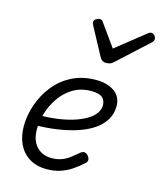

<svg xmlns="http://www.w3.org/2000/svg" viewBox="-126 -934 872 1043"><g transform="rotate(15 310.5 -412.5)"><path d="M237 19Q177 19 136.5 -7Q96 -33 76 -76.5Q56 -120 56 -176Q56 -236 77 -297Q98 -358 138 -408.5Q178 -459 237 -489Q296 -519 372 -519Q416 -519 448.5 -505.5Q481 -492 498 -468Q515 -444 515 -409Q515 -367 494.5 -333Q474 -299 437 -273.5Q400 -248 348.5 -231Q297 -214 235 -205Q173 -196 103 -196L122 -254Q177 -254 225.5 -261Q274 -268 313.5 -280.5Q353 -293 382 -310.5Q411 -328 426.5 -349.5Q442 -371 442 -394Q442 -424 423.5 -439Q405 -454 363 -454Q305 -454 261.5 -428.5Q218 -403 188.5 -361Q159 -319 144 -271Q129 -223 129 -178Q129 -134 144.5 -104.5Q160 -75 186.5 -60.5Q213 -46 245 -46Q277 -46 302.5 -55.5Q328 -65 349 -81.5Q370 -98 389 -114Q401 -124 411 -123Q421 -122 430 -113Q440 -103 442 -91.5Q444 -80 434 -70Q406 -44 375.5 -23.5Q345 -3 310.5 8Q276 19 237 19ZM595 -844Q605 -844 613 -835Q621 -826 621 -816Q621 -808 618 -803.5Q615 -799 611 -795L442 -640Q431 -629 420.5 -625.5Q410 -622 397 -622Q387 -622 378.5 -627Q370 -632 364 -642L279 -800Q276 -806 274.5 -811Q273 -816 273 -819Q273 -830 285 -837Q297 -844 304 -844Q313 -844 318 -840Q323 -836 326 -830L414 -707L570 -831Q577 -836 582 -840Q587 -844 595 -844Z"/></g></svg>

Font: Playwrite RO Light
Style: Regular
Weight: 300
Version: Version 1.002